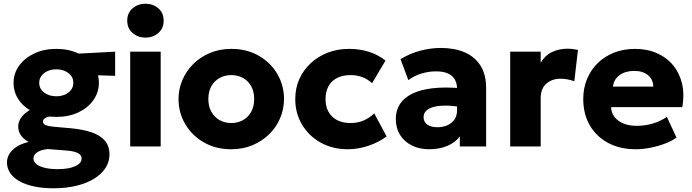

<svg xmlns="http://www.w3.org/2000/svg" viewBox="-20 -788 3724 1033"><path d="M266.5 225Q209.5 225 163.8 215.2Q118 205.5 85.2 187.2Q52.5 169 35 143.2Q17.5 117.5 17.5 85.5Q17.5 60.5 31.5 38.5Q45.5 16.5 71.5 0.2Q97.5 -16 134 -24Q105.5 -40.5 91.8 -61Q78 -81.5 78 -107.5Q78 -131 92 -152.2Q106 -173.5 131 -190.2Q156 -207 189.5 -216.8Q223 -226.5 262.5 -226L292 -164.5Q264 -164.5 246 -161Q228 -157.5 219.5 -150.2Q211 -143 211 -134Q211 -122 225.2 -115.2Q239.5 -108.5 274.5 -105.5L361.5 -98Q425 -92 471.5 -76.5Q518 -61 543.5 -32Q569 -3 569 43Q569 82.5 547.5 115.8Q526 149 486.2 173.5Q446.5 198 390.8 211.5Q335 225 266.5 225ZM290.5 122Q350 122 384.5 106.2Q419 90.5 419 65.5Q419 45.5 398.5 35.2Q378 25 333.5 21.5L236.5 14Q212 16.5 194.8 23.8Q177.5 31 168.8 41.5Q160 52 160 65Q160 82 176 95Q192 108 221.2 115Q250.5 122 290.5 122ZM283 -159Q215 -159 163.2 -183.2Q111.5 -207.5 82.2 -249Q53 -290.5 53 -342.5Q53 -393 82.8 -434.5Q112.5 -476 164.5 -500.5Q216.5 -525 283 -525Q349 -525 400.8 -500.8Q452.5 -476.5 482.2 -435.2Q512 -394 512 -342.5Q512 -291.5 482.8 -249.8Q453.5 -208 402 -183.5Q350.5 -159 283 -159ZM283 -270Q309 -270 329.8 -279.2Q350.5 -288.5 362.5 -304.8Q374.5 -321 374.5 -342.5Q374.5 -374.5 348.2 -394.8Q322 -415 283 -415Q256.5 -415 235.8 -405.5Q215 -396 203 -379.8Q191 -363.5 191 -342.5Q191 -310.5 217.2 -290.2Q243.5 -270 283 -270ZM359.5 -387.5 297.5 -494 599.5 -510V-380Z M680.5 0V-510H844.5V0ZM762.5 -585.5Q723 -585.5 693.8 -610.2Q664.5 -635 664.5 -677Q664.5 -719 693.8 -743.5Q723 -768 762.5 -768Q802.5 -768 831.5 -743.5Q860.5 -719 860.5 -677Q860.5 -635 831.5 -610.2Q802.5 -585.5 762.5 -585.5Z M1224.5 15Q1141 15 1077 -21.8Q1013 -58.5 976.8 -120Q940.5 -181.5 940.5 -255Q940.5 -308.5 961.2 -357.2Q982 -406 1020 -443.8Q1058 -481.5 1110 -503.2Q1162 -525 1224.5 -525Q1308 -525 1372 -488.2Q1436 -451.5 1472 -390Q1508 -328.5 1508 -255Q1508 -201.5 1487.5 -152.8Q1467 -104 1429 -66.5Q1391 -29 1339 -7Q1287 15 1224.5 15ZM1224.5 -126Q1259.5 -126 1287.5 -141.8Q1315.5 -157.5 1331.5 -186.5Q1347.5 -215.5 1347.5 -255Q1347.5 -295 1331.8 -323.8Q1316 -352.5 1288 -368.2Q1260 -384 1224.5 -384Q1189 -384 1161 -368.2Q1133 -352.5 1117 -323.8Q1101 -295 1101 -255Q1101 -215.5 1117.2 -186.5Q1133.5 -157.5 1161.5 -141.8Q1189.5 -126 1224.5 -126Z M1851 15Q1770 15 1706.2 -20.2Q1642.5 -55.5 1605.5 -116.8Q1568.5 -178 1568.5 -255Q1568.5 -313 1590.2 -362Q1612 -411 1651.5 -447.8Q1691 -484.5 1743.5 -504.8Q1796 -525 1857.5 -525Q1915.5 -525 1965 -509.2Q2014.5 -493.5 2054 -462L1982 -340.5Q1957.5 -363 1928.2 -373.5Q1899 -384 1867 -384Q1825 -384 1794.5 -369Q1764 -354 1747.8 -325Q1731.5 -296 1731.5 -255.5Q1731.5 -194.5 1767.8 -160.2Q1804 -126 1867.5 -126Q1903.5 -126 1935.2 -139.2Q1967 -152.5 1993.5 -178L2060 -54Q2017 -22 1961.8 -3.5Q1906.5 15 1851 15Z M2288.5 15Q2237.5 15 2197 -4.8Q2156.5 -24.5 2133 -61.2Q2109.5 -98 2109.5 -149.5Q2109.5 -193.5 2131.2 -227.5Q2153 -261.5 2197 -283.5Q2241 -305.5 2307.8 -313.2Q2374.5 -321 2464 -313L2465.5 -211Q2418 -219.5 2379.8 -219.8Q2341.5 -220 2314.8 -213.2Q2288 -206.5 2273.5 -192.5Q2259 -178.5 2259 -158Q2259 -131.5 2279.2 -117.5Q2299.5 -103.5 2333.5 -103.5Q2363 -103.5 2386.8 -114Q2410.5 -124.5 2424.8 -144.8Q2439 -165 2439 -194.5V-311Q2439 -338.5 2427.5 -359.5Q2416 -380.5 2391.2 -392.2Q2366.5 -404 2325.5 -404Q2286 -404 2247 -392.2Q2208 -380.5 2177 -357L2135 -469.5Q2184.5 -500.5 2241 -515.2Q2297.5 -530 2352 -530Q2424 -530 2478.8 -507Q2533.5 -484 2564.5 -436Q2595.5 -388 2595.5 -313V0H2454V-54Q2429.5 -21 2386.5 -3Q2343.5 15 2288.5 15Z M2725 0V-510H2889V-450.5Q2912 -490 2950 -508Q2988 -526 3032.5 -526Q3049.5 -526 3063 -524Q3076.5 -522 3089.5 -519.5L3070 -351Q3053 -357 3034 -360.8Q3015 -364.5 2996 -364.5Q2949.5 -364.5 2919.2 -337.8Q2889 -311 2889 -259.5V0Z M3400 15Q3316 15 3252.5 -18.8Q3189 -52.5 3153.5 -113.2Q3118 -174 3118 -255.5Q3118 -314.5 3138.8 -364Q3159.5 -413.5 3196.8 -449.5Q3234 -485.5 3284.8 -505.2Q3335.5 -525 3396.5 -525Q3463.5 -525 3516 -501.2Q3568.5 -477.5 3602.8 -435.2Q3637 -393 3650 -335.8Q3663 -278.5 3651 -211.5H3268Q3268.5 -181.5 3286 -159Q3303.5 -136.5 3334 -123.8Q3364.5 -111 3405 -111Q3450 -111 3490.5 -122.8Q3531 -134.5 3568 -159L3619.5 -48Q3596 -30 3558.8 -15.8Q3521.5 -1.5 3479.8 6.8Q3438 15 3400 15ZM3278 -322H3495Q3494 -360.5 3466.5 -383.5Q3439 -406.5 3392 -406.5Q3344.5 -406.5 3313.2 -383.5Q3282 -360.5 3278 -322Z"/></svg>

Font: Geologica Roman
Style: Bold
Weight: 700
Designer: Sindre Bremnes, Frode Helland
Foundry: Monokrom Skriftforlag AS
Version: Version 1.010;gftools[0.9.28]